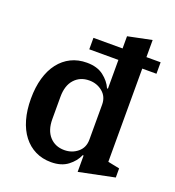

<svg xmlns="http://www.w3.org/2000/svg" viewBox="-139 -869 904 991"><g transform="rotate(20 313.0 -374.0)"><path d="M252 12Q204 12 165.5 -7Q127 -26 99.5 -61.5Q72 -97 57.5 -147.5Q43 -198 43 -261Q43 -324 57.5 -374.5Q72 -425 99.5 -460.5Q127 -496 165.5 -515Q204 -534 252 -534Q309 -534 344 -507Q379 -480 394 -445H399V-603H239V-666H399V-733L530 -760V-666H608V-603H530V-91L594 -78V-28L399 12V-78H394Q379 -42 343.5 -15Q308 12 252 12ZM295 -70Q337 -70 368 -95.5Q399 -121 399 -165V-357Q399 -401 368 -426.5Q337 -452 295 -452Q245 -452 214 -418Q183 -384 183 -322V-200Q183 -138 214 -104Q245 -70 295 -70Z"/></g></svg>

Font: IBM Plex Serif SmBld
Style: Regular
Weight: 600
Designer: Mike Abbink, Paul van der Laan, Pieter van Rosmalen
Foundry: Bold Monday
Version: Version 3.001